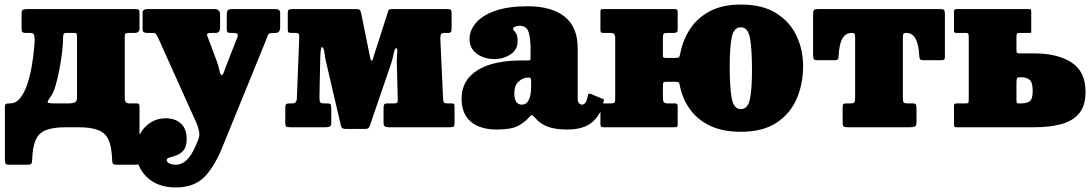

<svg xmlns="http://www.w3.org/2000/svg" viewBox="-20 -560 4798 845"><path d="M529 -397V-127Q529 -105 548 -105H583Q590 -105 592 -100.5Q594 -96 594 -89V149.5Q594 160.5 590 162.8Q586 165 575 165H493Q479 165 476.2 159.2Q473.5 153.5 473.5 141.5Q471.5 87 458 56.2Q444.5 25.5 413 12.8Q381.5 0 325 0H270Q213.5 0 181.5 13Q149.5 26 136.2 57.5Q123 89 121.5 144.5Q121 156 118 160.5Q115 165 102.5 165H18.5Q5.5 165 3.5 157.8Q1.5 150.5 1.5 139.5V-91Q1.5 -99 5.8 -102Q10 -105 24.5 -105Q51 -105 69.8 -129.5Q88.5 -154 100.8 -191.5Q113 -229 119.8 -269Q126.5 -309 129.5 -341Q132.5 -373 132.5 -385.5Q132.5 -402.5 128.5 -408.8Q124.5 -415 111.5 -415H95Q81 -415 78 -419.5Q75 -424 75 -440V-500Q75 -514.5 80.8 -517.2Q86.5 -520 100 -520H576Q587 -520 590.5 -517.2Q594 -514.5 594 -503V-436Q594 -423 588 -419Q582 -415 573 -415H548Q536 -415 532.5 -412.2Q529 -409.5 529 -397ZM273.5 -415Q263 -415 260.2 -410.2Q257.5 -405.5 257.5 -389Q257.5 -367 253.2 -330.5Q249 -294 241.5 -254.5Q234 -215 224.2 -182.2Q214.5 -149.5 203 -134.5Q185 -111 191.5 -108Q198 -105 214.5 -105H285Q298 -105 308.5 -109Q319 -113 319 -130V-398Q319 -408 317 -411.5Q315 -415 307.5 -415Z M578.5 101Q578.5 63 595.2 31Q612 -1 641.8 -20.2Q671.5 -39.5 709.5 -39.5Q750.5 -39.5 776 -16.5Q801.5 6.5 801.5 52Q801.5 85 788.2 101Q775 117 757.5 123.2Q740 129.5 727 133Q714 136.5 714 144Q714 154.5 726.2 159.8Q738.5 165 754 165Q779.5 165 801.2 144.8Q823 124.5 843 77.5L853 53.5Q859.5 37.5 856 18.5Q852.5 -0.5 846 -15.5L678 -389Q670 -405 666.8 -410Q663.5 -415 648.5 -415H630Q618.5 -415 613 -418.2Q607.5 -421.5 607.5 -432V-505Q607.5 -512 613 -516Q618.5 -520 626 -520H925Q948.5 -520 948.5 -495V-442.5Q948.5 -427.5 944 -421.2Q939.5 -415 927 -415H908Q896 -415 892.8 -411.8Q889.5 -408.5 893 -400L933 -293.5Q942 -268.5 946 -249Q950 -229.5 955 -229.5Q960.5 -229.5 964.8 -241Q969 -252.5 975.5 -270.5L1025.5 -398Q1028 -407.5 1024 -411.2Q1020 -415 1006 -415H994.5Q983.5 -415 980.8 -419Q978 -423 978 -433V-495Q978 -508 982 -514Q986 -520 998.5 -520H1192.5Q1213 -520 1213 -503V-440Q1213 -415 1192.5 -415H1179.5Q1162 -415 1159 -405.2Q1156 -395.5 1151 -384L965 72Q927.5 169.5 881.2 217.2Q835 265 754 265Q673.5 265 626 219.2Q578.5 173.5 578.5 101Z M1281.5 -415H1263.5Q1253 -415 1249.8 -417.8Q1246.5 -420.5 1246.5 -430V-503Q1246.5 -515 1251.5 -517.5Q1256.5 -520 1267.5 -520H1546Q1562.5 -520 1565 -514.5Q1567.5 -509 1570.5 -497L1605 -326.5Q1608.5 -311.5 1610.2 -302.2Q1612 -293 1616.5 -293Q1620.5 -293 1626 -316.5L1686 -503Q1688.5 -513.5 1691 -516.8Q1693.5 -520 1707.5 -520H1949.5Q1960.5 -520 1964 -516.8Q1967.5 -513.5 1967.5 -502V-440Q1967.5 -424 1964.8 -419.5Q1962 -415 1948.5 -415H1935Q1923 -415 1920.2 -408Q1917.5 -401 1918 -388L1930 -126Q1930.5 -113.5 1933.8 -109.2Q1937 -105 1948.5 -105H1961.5Q1976 -105 1978.2 -102.8Q1980.5 -100.5 1980.5 -86V-21Q1980.5 -8.5 1977.8 -4.2Q1975 0 1962.5 0H1692Q1680.5 0 1674.2 -3.2Q1668 -6.5 1668 -19V-81Q1668 -95.5 1670.8 -100.2Q1673.5 -105 1688 -105H1713.5Q1726.5 -105 1728.8 -109.5Q1731 -114 1730.5 -126L1726.5 -279.5Q1726 -292.5 1727.2 -308.5Q1728.5 -324.5 1728.5 -336.2Q1728.5 -348 1725 -348Q1717 -348 1712.8 -325Q1708.5 -302 1701.5 -281L1609 -10.5Q1606 -1.5 1602 3Q1598 7.5 1585 7.5H1504.5Q1486.5 7.5 1483.2 0.5Q1480 -6.5 1477.5 -19.5L1413.5 -294Q1411 -304.5 1409.5 -318.2Q1408 -332 1405 -342.2Q1402 -352.5 1396 -352.5Q1391.5 -352.5 1389.5 -309L1386 -137.5Q1385.5 -117 1388.8 -111Q1392 -105 1406 -105H1418.5Q1431 -105 1434.5 -101.5Q1438 -98 1438 -83V-20Q1438 -7 1431.8 -3.5Q1425.5 0 1412 0H1257.5Q1243.5 0 1239.5 -3.2Q1235.5 -6.5 1235.5 -20V-84Q1235.5 -98 1239.2 -101.5Q1243 -105 1256.5 -105H1267Q1285.5 -105 1286.5 -127L1297 -395Q1297.5 -405 1295.2 -410Q1293 -415 1281.5 -415Z M2011.5 -125.5Q2011.5 -182.5 2044.8 -220Q2078 -257.5 2137 -275.8Q2196 -294 2273 -294H2302Q2311 -294 2313 -296Q2315 -298 2315 -307V-349.5Q2315 -388.5 2306.8 -417.5Q2298.5 -446.5 2266.5 -446.5Q2255 -446.5 2246.5 -442.5Q2238 -438.5 2238 -434Q2238 -428.5 2243 -424Q2248 -419.5 2253 -409.8Q2258 -400 2258 -378Q2258 -341.5 2227 -320.8Q2196 -300 2155.5 -300Q2110 -300 2078.2 -323.8Q2046.5 -347.5 2046.5 -388Q2046.5 -426.5 2074.8 -459.5Q2103 -492.5 2159.8 -512.5Q2216.5 -532.5 2302 -532.5Q2407 -532.5 2464.8 -487Q2522.5 -441.5 2522.5 -347V-126Q2522.5 -111 2528.5 -105.2Q2534.5 -99.5 2541 -99.5Q2548 -99.5 2555.2 -106.5Q2562.5 -113.5 2567.5 -141Q2570.5 -151.5 2579 -147L2633.5 -124.5Q2638 -123 2638 -120.2Q2638 -117.5 2636.5 -112.5Q2626.5 -58.5 2588.5 -24.2Q2550.5 10 2477 10H2476.5Q2422 10 2389 -3Q2356 -16 2335 -41.5Q2325.5 -52 2321.5 -53.2Q2317.5 -54.5 2310 -45.5Q2291 -23 2261 -6.5Q2231 10 2166.5 10Q2092.5 10 2052 -24.5Q2011.5 -59 2011.5 -125.5ZM2243.5 -150.5Q2243.5 -99.5 2276.5 -99.5Q2317.5 -99.5 2317.5 -181V-207Q2317.5 -218.5 2308 -218.5H2303Q2281.5 -218.5 2262.5 -201.2Q2243.5 -184 2243.5 -150.5Z M2687.5 -124.5V-392.5Q2687.5 -405 2683 -410Q2678.5 -415 2666.5 -415H2635.5Q2627 -415 2624.8 -418.2Q2622.5 -421.5 2622.5 -430V-509Q2622.5 -517.5 2626 -518.8Q2629.5 -520 2638 -520H2948.5Q2957.5 -520 2960 -516.8Q2962.5 -513.5 2962.5 -504V-431Q2962.5 -420.5 2958.2 -417.8Q2954 -415 2944.5 -415H2917.5Q2905.5 -415 2901.5 -411.8Q2897.5 -408.5 2897.5 -395.5V-333Q2897.5 -318.5 2897.5 -311.8Q2897.5 -305 2914 -305H2952Q2967 -305 2969.2 -309Q2971.5 -313 2974 -325.5Q2986 -386.5 3018.8 -435Q3051.5 -483.5 3106.5 -511.8Q3161.5 -540 3240.5 -540Q3336 -540 3396.5 -501.8Q3457 -463.5 3485.8 -401.8Q3514.5 -340 3514.5 -270Q3514.5 -190 3485.8 -124.2Q3457 -58.5 3396.5 -19.2Q3336 20 3240.5 20Q3162.5 20 3108 -5.2Q3053.5 -30.5 3020.8 -73.5Q2988 -116.5 2975 -170Q2971.5 -186 2969.8 -193Q2968 -200 2953 -200H2917.5Q2906 -200 2901.8 -198.8Q2897.5 -197.5 2897.5 -183V-127.5Q2897.5 -115 2901.8 -110Q2906 -105 2918.5 -105H2949.5Q2957.5 -105 2960 -101.8Q2962.5 -98.5 2962.5 -90V-11Q2962.5 -3 2958.8 -1.5Q2955 0 2947 0H2636.5Q2627.5 0 2625 -3.2Q2622.5 -6.5 2622.5 -16V-89Q2622.5 -99.5 2626.5 -102.2Q2630.5 -105 2640.5 -105H2668.5Q2680.5 -105 2684 -108.2Q2687.5 -111.5 2687.5 -124.5ZM3191.5 -270Q3191.5 -173.5 3200.5 -126.8Q3209.5 -80 3240.5 -80Q3271.5 -80 3280.5 -124.2Q3289.5 -168.5 3289.5 -250Q3289.5 -347 3280.5 -393.5Q3271.5 -440 3240.5 -440Q3209.5 -440 3200.5 -396Q3191.5 -352 3191.5 -270Z M3688.5 -20.5V-87.5Q3688.5 -99.5 3692 -102.2Q3695.5 -105 3707 -105H3724Q3736 -105 3739.8 -109.5Q3743.5 -114 3743.5 -132.5V-392.5Q3743.5 -407 3740.8 -411Q3738 -415 3729 -415H3727Q3675.5 -415 3671 -315.5Q3670.5 -304 3667.5 -299.5Q3664.5 -295 3652 -295H3575.5Q3562.5 -295 3560.5 -302.2Q3558.5 -309.5 3558.5 -320.5V-493.5Q3558.5 -511 3562 -515.5Q3565.5 -520 3582.5 -520H4117.5Q4132 -520 4135.2 -515.8Q4138.5 -511.5 4138.5 -496.5V-310.5Q4138.5 -299.5 4134.5 -297.2Q4130.5 -295 4119.5 -295H4045Q4031 -295 4028.5 -300.8Q4026 -306.5 4025.5 -318.5Q4020 -415 3969.5 -415H3966Q3957.5 -415 3955.5 -411Q3953.5 -407 3953.5 -393.5V-133.5Q3953.5 -114.5 3956.5 -109.8Q3959.5 -105 3974 -105H3996Q4008.5 -105 4011 -100.5Q4013.5 -96 4013.5 -80.5V-21Q4013.5 -6 4005.8 -3Q3998 0 3984.5 0H3711.5Q3696.5 0 3692.5 -3.2Q3688.5 -6.5 3688.5 -20.5Z M4190 0Q4182 0 4180.2 -2.5Q4178.5 -5 4178.5 -13V-94Q4178.5 -101.5 4182 -103.2Q4185.5 -105 4192.5 -105H4232.5Q4240 -105 4241.8 -108Q4243.5 -111 4243.5 -118.5V-398Q4243.5 -407.5 4241.5 -411.2Q4239.5 -415 4230.5 -415H4191Q4183.5 -415 4181 -417Q4178.5 -419 4178.5 -427V-508Q4178.5 -516 4181.5 -518Q4184.5 -520 4192 -520H4505.5Q4515.5 -520 4517 -518Q4518.5 -516 4518.5 -505V-429.5Q4518.5 -419 4518.5 -417Q4518.5 -415 4508 -415H4466Q4457.5 -415 4455.5 -411.8Q4453.5 -408.5 4453.5 -400V-337.5Q4453.5 -328.5 4457.2 -326.8Q4461 -325 4470.5 -325H4532.5Q4634.5 -325 4696 -285Q4757.5 -245 4757.5 -155Q4757.5 -95 4729.5 -61.2Q4701.5 -27.5 4651 -13.8Q4600.5 0 4532.5 0ZM4475 -105Q4498 -105 4511.5 -114.2Q4525 -123.5 4525 -160Q4525 -197 4511.5 -208.5Q4498 -220 4475 -220H4469Q4457.5 -220 4455.5 -215Q4453.5 -210 4453.5 -192V-123Q4453.5 -111 4455 -108Q4456.5 -105 4465 -105Z"/></svg>

Font: Besley* Narrow Fatface
Style: Regular
Weight: 900
Width: 4
Designer: Owen Earl
Foundry: indestructible type*
Version: Version 3.000; ttfautohint (v1.8.3)